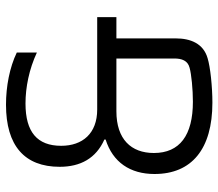

<svg xmlns="http://www.w3.org/2000/svg" viewBox="-64 -655 728 640"><g transform="rotate(-90 300.0 -335.0)"><path d="M249 -311H425V-118C425 -93 418 -73 394 -67C373 -61 322 -56 281 -56C169 -56 110 -100 110 -186C110 -262 156 -311 249 -311ZM40 -184C40 -60 123 9 278 9C331 9 397 2 426 -7C475 -21 492 -64 492 -113V-311H563V-375H255C175 -375 134 -424 134 -495C134 -575 180 -614 275 -614C329 -614 389 -602 445 -576V-643C395 -667 332 -679 271 -679C134 -679 64 -617 64 -500C64 -431 92 -379 155 -351V-347C79 -323 40 -265 40 -184Z"/></g></svg>

Font: LT Wave Mono Light
Style: Regular
Weight: 300
Designer: Daniel Lyons
Version: Version 2.5 (Glyphs App)